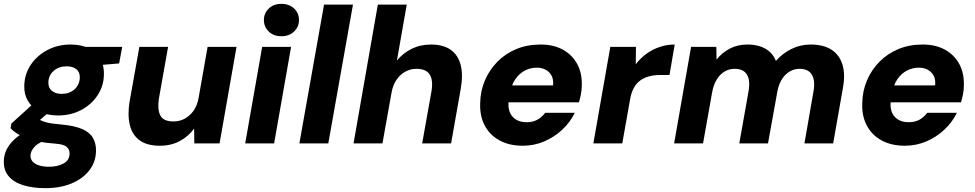

<svg xmlns="http://www.w3.org/2000/svg" viewBox="-50 -744 5059 996"><path d="M186 232Q119 232 69.5 216.5Q20 201 -6 169Q-32 137 -30 91Q-29 47 -3.5 11Q22 -25 66.5 -52.5Q111 -80 171 -99L206 -23Q154 -8 131.5 15Q109 38 108 63Q108 82 120 95Q132 108 154 114.5Q176 121 204 121Q248 121 279 104.5Q310 88 311 54Q312 33 296.5 18.5Q281 4 235 1Q189 -2 152 -10Q115 -18 86 -28.5Q57 -39 36.5 -52.5Q16 -66 5 -79L9 -103L139 -221L235 -189L80 -55L139 -133Q149 -126 160 -120.5Q171 -115 186 -110.5Q201 -106 223.5 -103Q246 -100 278 -97Q338 -91 376.5 -74.5Q415 -58 432 -29Q449 0 448 40Q447 96 413.5 139.5Q380 183 321.5 207.5Q263 232 186 232ZM251 -145Q194 -145 154 -166Q114 -187 94 -222Q74 -257 76 -302Q78 -361 110 -408.5Q142 -456 196 -484.5Q250 -513 316 -513Q373 -513 412.5 -492.5Q452 -472 471.5 -436.5Q491 -401 489 -356Q488 -298 456 -249.5Q424 -201 370.5 -173Q317 -145 251 -145ZM270 -257Q310 -257 336 -280Q362 -303 364 -340Q365 -370 346 -385Q327 -400 296 -400Q256 -400 229 -377Q202 -354 201 -317Q200 -288 219.5 -272.5Q239 -257 270 -257ZM380 -399 375 -501H584L568 -415Z M779 12Q713 12 674.5 -16Q636 -44 623.5 -95.5Q611 -147 622 -216L673 -501H822L774 -231Q766 -175 782 -144.5Q798 -114 850 -114Q882 -114 908.5 -128.5Q935 -143 954 -169.5Q973 -196 980 -235L1027 -501H1177L1089 0H958L957 -77Q928 -37 883 -12.5Q838 12 779 12Z M1222 0 1310 -501H1460L1372 0ZM1410 -556Q1369 -556 1344 -580.5Q1319 -605 1319 -640Q1319 -675 1344 -699.5Q1369 -724 1410 -724Q1450 -724 1475.5 -700Q1501 -676 1501 -640Q1501 -605 1475.5 -580.5Q1450 -556 1410 -556Z M1503 0 1631 -720H1781L1653 0Z M1784 0 1910 -720H2060L2009 -430Q2040 -468 2085 -490.5Q2130 -513 2186 -513Q2249 -513 2287.5 -486Q2326 -459 2339.5 -408Q2353 -357 2340 -283L2290 0H2140L2188 -269Q2198 -325 2180 -356Q2162 -387 2110 -387Q2079 -387 2052 -372Q2025 -357 2006.5 -329.5Q1988 -302 1981 -263L1934 0Z M2662 12Q2592 12 2541.5 -15.5Q2491 -43 2464.5 -93Q2438 -143 2441 -210Q2442 -272 2465.5 -327Q2489 -382 2530.5 -424Q2572 -466 2628.5 -489.5Q2685 -513 2754 -513Q2822 -513 2870.5 -486Q2919 -459 2944.5 -411.5Q2970 -364 2968 -301Q2968 -278 2963.5 -255Q2959 -232 2953 -213H2545L2561 -301H2819Q2822 -331 2811.5 -351Q2801 -371 2781 -382Q2761 -393 2734 -393Q2702 -393 2673 -378Q2644 -363 2623.5 -333.5Q2603 -304 2595 -258L2590 -228Q2584 -194 2592.5 -167.5Q2601 -141 2624 -125.5Q2647 -110 2682 -110Q2715 -110 2738.5 -123.5Q2762 -137 2778 -159H2932Q2908 -110 2867 -71.5Q2826 -33 2773.5 -10.5Q2721 12 2662 12Z M3028 0 3116 -501H3249L3248 -411Q3273 -443 3304 -465.5Q3335 -488 3372.5 -500.5Q3410 -513 3450 -513L3423 -355H3375Q3345 -355 3319 -348.5Q3293 -342 3272.5 -327.5Q3252 -313 3238 -288Q3224 -263 3218 -225L3178 0Z M3447 0 3535 -501H3666L3667 -435Q3696 -471 3736 -492Q3776 -513 3827 -513Q3864 -513 3893 -503.5Q3922 -494 3943 -475Q3964 -456 3975 -428Q4009 -467 4055.5 -490Q4102 -513 4155 -513Q4222 -513 4263.5 -486Q4305 -459 4320.5 -408Q4336 -357 4322 -284L4272 0H4123L4170 -270Q4180 -326 4161.5 -356.5Q4143 -387 4098 -387Q4071 -387 4048 -374Q4025 -361 4008.5 -336.5Q3992 -312 3984 -277L3934 0H3785L3833 -270Q3843 -326 3825 -356.5Q3807 -387 3761 -387Q3732 -387 3708 -372.5Q3684 -358 3667.5 -330.5Q3651 -303 3644 -264L3597 0Z M4644 12Q4574 12 4523.5 -15.5Q4473 -43 4446.5 -93Q4420 -143 4423 -210Q4424 -272 4447.5 -327Q4471 -382 4512.5 -424Q4554 -466 4610.5 -489.5Q4667 -513 4736 -513Q4804 -513 4852.5 -486Q4901 -459 4926.5 -411.5Q4952 -364 4950 -301Q4950 -278 4945.5 -255Q4941 -232 4935 -213H4527L4543 -301H4801Q4804 -331 4793.5 -351Q4783 -371 4763 -382Q4743 -393 4716 -393Q4684 -393 4655 -378Q4626 -363 4605.5 -333.5Q4585 -304 4577 -258L4572 -228Q4566 -194 4574.5 -167.5Q4583 -141 4606 -125.5Q4629 -110 4664 -110Q4697 -110 4720.5 -123.5Q4744 -137 4760 -159H4914Q4890 -110 4849 -71.5Q4808 -33 4755.5 -10.5Q4703 12 4644 12Z"/></svg>

Font: DM Sans 17pt Black
Style: Italic
Weight: 900
Italic angle: -10°
Version: Version 4.004;gftools[0.9.30]